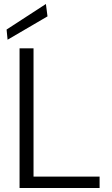

<svg xmlns="http://www.w3.org/2000/svg" viewBox="-20 -942 560 962"><path d="M78 0V-700H148V-57H479V0ZM18 -743 13 -794 210 -922 218 -860Z"/></svg>

Font: DM Sans 16pt Light
Style: Regular
Weight: 300
Version: Version 4.004;gftools[0.9.30]